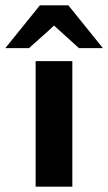

<svg xmlns="http://www.w3.org/2000/svg" viewBox="-79 -702 407 722"><path d="M-59 -521 71 -682H178L308 -521H218L124 -606Q110 -592 77 -563Q44 -534 30 -521ZM55 0V-472H193V0Z"/></svg>

Font: Coval
Style: Heavy
Weight: 900
Foundry: Context Ltd
Version: Version 001.000